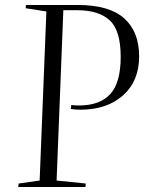

<svg xmlns="http://www.w3.org/2000/svg" viewBox="-20 -750 603 770"><path d="M266 -329Q272 -328 280 -327.5Q288 -327 297 -327Q380 -327 422 -372.5Q464 -418 464 -522Q464 -628 420 -668.5Q376 -709 290 -709H234L207 -26L324 -14L323 0H53L55 -14L139 -26L166 -704L83 -717L84 -730H292Q418 -730 478 -676.5Q538 -623 538 -524Q538 -425 473.5 -367.5Q409 -310 302 -310Q281 -310 264 -313Z"/></svg>

Font: Literata 72pt Light
Style: Italic
Weight: 300
Italic angle: -2°
Designer: Latin by Veronika Burian and Jose Scaglione. Greek by Irene Vlachou. Cyrillic by Vera Evstafieva
Foundry: TypeTogether
Version: Version 3.002